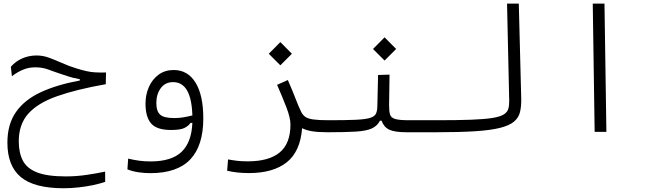

<svg xmlns="http://www.w3.org/2000/svg" viewBox="-20 -713 3556 1038"><path d="M324.7 304.7Q164.6 304.7 92.3 244.1Q20 183.6 20 58.1Q20 -41 66.2 -107.2Q112.3 -173.3 199.7 -214.1Q287.1 -254.9 411.6 -277.8V-284.7Q392.1 -288.1 373 -293Q354 -297.9 318.4 -310.1Q273.9 -324.7 241.7 -336.9Q209 -349.1 170.4 -349.1Q133.8 -349.1 102.1 -335.2Q70.3 -321.3 44.4 -300.8L38.6 -352.1Q65.9 -382.8 101.6 -397.9Q137.2 -413.1 177.7 -413.1Q212.4 -413.1 245.4 -400.9Q278.3 -388.7 314.9 -372.6Q351.1 -356 396 -342.3Q426.8 -333 449 -328.1Q471.2 -323.2 494.6 -321.8Q508.8 -320.8 526.9 -320.8Q539.1 -320.8 553.2 -321.3L551.8 -257.8Q392.1 -229.5 287.8 -192.6Q183.6 -155.8 132.6 -98.1Q81.5 -40.5 81.5 50.8Q81.5 112.8 103.5 155.3Q125.5 197.8 180.7 219.2Q235.8 240.7 335.9 240.7Q393.1 240.7 449 232.4Q504.9 224.1 548.3 214.8L548.8 270Q522.5 279.3 485.1 287.4Q447.8 295.4 406 300Q364.3 304.7 324.7 304.7Z M792.5 223.1Q760.7 223.1 728 218.3Q695.3 213.4 668.9 202.6L672.9 144.5Q705.6 152.3 733.9 156Q762.2 159.7 793.9 159.7Q907.2 159.7 961.4 108.2Q1015.6 56.6 1020 -48.8L1009.8 -48.3Q998.5 -31.7 976.6 -21Q954.6 -10.3 904.3 -10.3Q827.6 -10.3 797.1 -45.4Q766.6 -80.6 766.6 -152.8Q766.6 -201.2 784.9 -242.7Q803.2 -284.2 837.4 -309.3Q871.6 -334.5 918.9 -334.5Q995.1 -334.5 1037.1 -266.4Q1079.1 -198.2 1079.1 -72.8Q1079.1 74.2 1008.8 148.7Q938.5 223.1 792.5 223.1ZM1020 -88.9Q1014.6 -269 916 -269Q872.6 -269 848.9 -236.1Q825.2 -203.1 825.2 -156.2Q825.2 -111.8 845.7 -93.3Q866.2 -74.7 922.4 -74.7Q948.7 -74.7 972.7 -78.9Q996.6 -83 1020 -88.9Z M1613.3 -20Q1603.5 106.4 1530 164.6Q1456.5 222.7 1325.7 222.7Q1259.8 222.7 1208 210L1212.9 148.9Q1240.2 153.8 1263.7 156.5Q1287.1 159.2 1319.8 159.2Q1434.1 159.2 1492.2 111.1Q1550.3 63 1550.3 -40Q1550.3 -75.7 1528.1 -133.3Q1505.9 -190.9 1478 -254.4L1536.1 -280.3Q1564.5 -215.3 1579.6 -175.3Q1594.7 -135.3 1609.4 -106Q1617.7 -90.3 1631.3 -80.8Q1645 -71.3 1674.3 -67.1Q1703.6 -63 1757.8 -63Q1776.4 -63 1783.7 -56.6Q1791 -50.3 1791 -33.2Q1791 -12.7 1780.3 -5.4Q1769.5 2 1752 2Q1697.8 2 1665.5 -3.7Q1633.3 -9.3 1613.3 -20ZM1495.6 -359.9 1433.1 -422.4 1495.6 -485.4 1558.1 -422.4Z M1752 2 1757.8 -63Q1849.6 -63 1902.3 -65.4Q1955.1 -67.9 1980 -75.4Q2004.9 -83 2012.2 -97.9Q2019.5 -112.8 2020 -137.7L2023.9 -307.6L2085.9 -309.6L2083.5 -142.6Q2083.5 -110.4 2088.9 -93.3Q2094.2 -76.2 2116.9 -69.6Q2139.6 -63 2190.4 -63H2343.8Q2362.3 -63 2369.6 -56.4Q2377 -49.8 2377 -33.2Q2377 -12.2 2366.2 -5.1Q2355.5 2 2337.9 2H2179.2Q2113.3 2 2084 -12.2Q2054.7 -26.4 2043 -60.5H2034.2Q2019.5 -31.7 1989.5 -18.3Q1959.5 -4.9 1903.1 -1.5Q1846.7 2 1752 2ZM2059.1 -385.7 1996.6 -448.2 2059.1 -511.2 2121.6 -448.2Z M2337.9 2Q2310.5 2 2310.5 -31.2Q2310.5 -49.8 2319.8 -56.4Q2329.1 -63 2343.8 -63Q2454.1 -63 2526.1 -65.7Q2598.1 -68.4 2640.4 -75Q2682.6 -81.5 2702.6 -93.8Q2722.7 -106 2728 -124.5Q2733.4 -143.1 2732.9 -169.4L2721.2 -693.4H2784.7L2797.9 -180.7Q2798.8 -138.2 2791.3 -107.2Q2783.7 -76.2 2758.5 -55.2Q2733.4 -34.2 2682.6 -21.5Q2631.8 -8.8 2547.9 -3.4Q2463.9 2 2337.9 2Z M3194.8 0 3184.6 -693.4H3248L3258.3 0Z"/></svg>

Font: CaskaydiaCove NFP Light
Style: Regular
Weight: 300
Designer: Aaron Bell
Foundry: Saja Typeworks
Version: Version 2111.001; VTT 6.35;Nerd Fonts 3.1.1